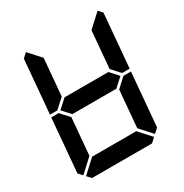

<svg xmlns="http://www.w3.org/2000/svg" viewBox="-211 -1122 1239 1290"><g transform="rotate(-30 408.0 -477.5)"><path d="M583 -562 640 -499 573 -438H232L175 -500L243 -562ZM162 -515 157 -510H100L136 -924L170 -955L254 -862L229 -576ZM90 -45 62 -76 98 -490H156L160 -485L216 -424L191 -138ZM631 -31 597 0H132L103 -31L204 -124H546ZM653 -485 658 -489H716L680 -76L646 -45L562 -138L587 -424ZM726 -955 754 -924 718 -510H660L656 -514L600 -575L625 -862Z"/></g></svg>

Font: DSEG7 Classic
Style: BoldItalic
Weight: 700
Italic angle: -5°
Designer: Keshikan(Twitter:@keshinomi_88pro)
Version: Version 0.46